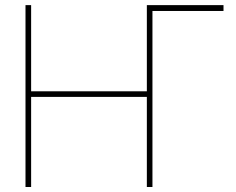

<svg xmlns="http://www.w3.org/2000/svg" viewBox="-20 -748 943 768"><path d="M874 -704.1H569.3V-727.5H874ZM82 -727.5H104.5V-382.8H567.4V-727.5H589.8V0H567.4V-360.4H104.5V0H82Z"/></svg>

Font: Intratopia Thin
Style: Regular
Weight: 100
Designer: Rasmus Andersson
Foundry: rsms
Version: Version 3.000;Glyphs 3.2.3 (3260)